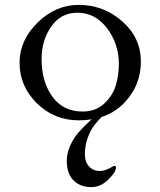

<svg xmlns="http://www.w3.org/2000/svg" viewBox="-20 -478 656 785"><path d="M354 287Q308 287 280.5 259.5Q253 232 253 179Q253 149 267 117.5Q281 86 301.5 63Q322 40 342.5 21Q363 2 377 -8L391 -18H417Q413 -16 407 -11Q401 -6 385.5 10.5Q370 27 358 45Q346 63 336.5 92Q327 121 327 152Q327 184 344 202.5Q361 221 387 221Q402 221 415.5 215.5Q429 210 437 205Q445 200 446 200Q454 200 454 207Q454 226 422.5 256.5Q391 287 354 287ZM60 -222Q60 -313 133.5 -385.5Q207 -458 302 -458Q403 -458 479.5 -391Q556 -324 556 -226Q556 -128 487.5 -57Q419 14 302 14Q202 14 131 -55.5Q60 -125 60 -222ZM296 -426Q229 -426 189.5 -369.5Q150 -313 150 -237Q150 -144 194 -83Q238 -22 318 -22Q372 -22 407 -55.5Q442 -89 454 -130.5Q466 -172 466 -217Q466 -298 418 -362Q370 -426 296 -426Z"/></svg>

Font: EB Garamond SC 12
Style: Regular
Weight: 400
Version: Version 0.016 ; ttfautohint (v0.97) -l 8 -r 50 -G 200 -x 0 -